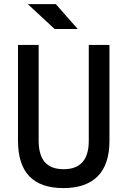

<svg xmlns="http://www.w3.org/2000/svg" viewBox="-20 -914 626 943"><path d="M291 9.8Q68.4 9.8 68.4 -222.7V-693.4H169.9V-222.7Q169.9 -153.3 199.7 -118.2Q229.5 -83 293 -83Q416 -83 416 -222.7V-693.4H517.6V-222.7Q517.6 -106.4 460 -48.3Q402.3 9.8 291 9.8ZM248.5 -771.5 116.7 -893.6H254.4L361.8 -771.5Z"/></svg>

Font: Cascadia Code
Style: Regular
Weight: 400
Monospace: yes
Designer: Aaron Bell
Foundry: Saja Typeworks
Version: Version 2106.017